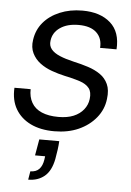

<svg xmlns="http://www.w3.org/2000/svg" viewBox="-53 -548 554 814"><g transform="rotate(5 224.0 -141.0)"><path d="M190 12Q131 12 89 -8.5Q47 -29 25 -66.5Q3 -104 6 -157H75Q74 -124 88 -99.5Q102 -75 131 -62.5Q160 -50 202 -50Q240 -50 266.5 -61Q293 -72 309 -92Q325 -112 328 -137Q332 -167 319 -183.5Q306 -200 279 -209Q252 -218 213 -226Q186 -232 158 -242Q130 -252 108 -268.5Q86 -285 74 -309.5Q62 -334 67 -366Q73 -409 99.5 -440.5Q126 -472 169 -490Q212 -508 265 -508Q341 -508 384.5 -469.5Q428 -431 423 -357H353Q356 -398 330.5 -422Q305 -446 254 -446Q206 -446 175.5 -425Q145 -404 141 -369Q138 -348 150 -333Q162 -318 187 -307.5Q212 -297 247 -289Q279 -282 308.5 -272.5Q338 -263 360.5 -247.5Q383 -232 394.5 -207Q406 -182 401 -144Q396 -99 367 -63.5Q338 -28 293 -8Q248 12 190 12ZM98 226 104 190Q128 190 141.5 176Q155 162 159 135L161 121H118L130 52H215Q214 70 211.5 88.5Q209 107 205 129Q195 180 167 203Q139 226 98 226Z"/></g></svg>

Font: DM Sans 36pt Light
Style: Italic
Weight: 300
Italic angle: -10°
Designer: Colophon Foundry, Jonny Pinhorn
Foundry: Colophon Foundry
Version: Version 4.004;gftools[0.9.30]